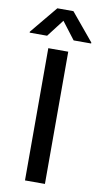

<svg xmlns="http://www.w3.org/2000/svg" viewBox="-137 -994 544 1040"><g transform="rotate(10 135.0 -474.5)"><path d="M61.8 -792.6H-34.1V-797.9L90.6 -948.5H179L304 -797.9V-792.6H207.7L134.9 -887.8ZM189.6 -727.3V0H79.9V-727.3Z"/></g></svg>

Font: TID UI Medium
Style: Regular
Weight: 500
Designer: The TID Project Authors
Foundry: Bakken & Bæck
Version: Version 1.001;hotconv 1.0.109;makeotfexe 2.5.65596